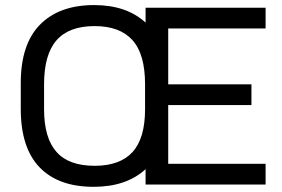

<svg xmlns="http://www.w3.org/2000/svg" viewBox="-20 -720 1100 749"><path d="M636.2 -608.9V-391.1H960.9V-310.1H636.2V-81.1H1016.1V0H547.9V-60.1Q473.1 8.8 345.2 8.8Q207.5 8.8 134.3 -67.4Q61 -143.6 61 -294.9V-396Q61 -547.4 135.7 -623.5Q210.9 -700.2 347.2 -700.2Q473.6 -700.2 547.9 -631.8V-689.9H1016.1V-608.9ZM545.9 -391.1Q545.9 -508.3 497.1 -563Q447.8 -618.2 349.1 -618.2Q249 -618.2 200.7 -563Q151.9 -507.3 151.9 -391.1V-293.9Q151.9 -181.6 200.7 -127Q248.5 -73.2 349.1 -73.2Q448.2 -73.2 497.1 -127Q545.9 -180.7 545.9 -293.9Z"/></svg>

Font: D-DIN Exp
Style: Regular
Weight: 400
Width: 7
Designer: Charles Nix
Foundry: Datto Inc.
Version: Version 1.00